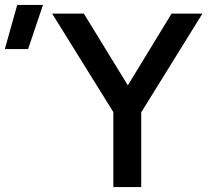

<svg xmlns="http://www.w3.org/2000/svg" viewBox="-204 -755 844 775"><path d="M253.5 0V-302.5L6.5 -700H134.5L312 -410.5L488.5 -700H613L366 -301.5V0ZM-184.5 -557 -134.5 -735H-30.5L-90.5 -557Z"/></svg>

Font: Geologica Thin Roman
Style: Regular
Weight: 400
Version: Version 1.010;gftools[0.9.28]